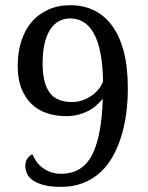

<svg xmlns="http://www.w3.org/2000/svg" viewBox="-20 -707 570 737"><path d="M215.3 -40Q294.9 -40 332.5 -110.6Q370.1 -181.2 374.5 -327.6Q362.3 -314 349.1 -302Q335.9 -290 318.4 -281Q300.8 -272 280 -266.6Q259.3 -261.2 234.4 -261.2Q193.4 -261.2 158.9 -272.9Q124.5 -284.7 99.9 -309.1Q75.2 -333.5 61.5 -369.4Q47.9 -405.3 47.9 -453.6Q47.9 -505.4 61.5 -548.3Q75.2 -591.3 100.8 -621.8Q126.5 -652.3 164.6 -669.7Q202.6 -687 250 -687Q298.3 -687 338.4 -668.5Q378.4 -649.9 408.2 -611.1Q438 -572.3 454.3 -512Q470.7 -451.7 470.7 -368.2Q470.7 -318.4 464.4 -270.8Q458 -223.1 444.8 -181.4Q431.6 -139.6 411.6 -104.2Q391.6 -68.8 363 -43.5Q334.5 -18.1 297.4 -3.9Q260.3 10.3 214.4 10.3Q174.3 10.3 147.9 3.2Q121.6 -3.9 105.7 -15.1Q89.8 -26.4 83.5 -41.3Q77.1 -56.2 77.1 -70.3Q77.1 -87.9 85.9 -99.6Q94.7 -111.3 104.5 -114.7Q110.4 -100.6 119.9 -86.9Q129.4 -73.2 143.6 -62.7Q157.7 -52.2 175.3 -46.1Q192.9 -40 215.3 -40ZM254.9 -315.4Q278.8 -315.4 297.9 -322.5Q316.9 -329.6 332 -340.1Q347.2 -350.6 358.2 -364.3Q369.1 -377.9 375.5 -393.6V-395.5Q374.5 -458 365.5 -503.7Q356.4 -549.3 340.1 -578.9Q323.7 -608.4 300.8 -622.3Q277.8 -636.2 250 -636.2Q199.2 -636.2 171.4 -591.6Q143.6 -546.9 143.6 -462.9Q143.6 -423.8 150.9 -395.8Q158.2 -367.7 171.6 -350.1Q185.1 -332.5 206.1 -324Q227.1 -315.4 254.9 -315.4Z"/></svg>

Font: MUA Office
Style: Regular
Weight: 400
Designer: Khon Soe Zaw Thu
Foundry: Myanmar Unicode
Version: Version 2.10 June 24, 2017